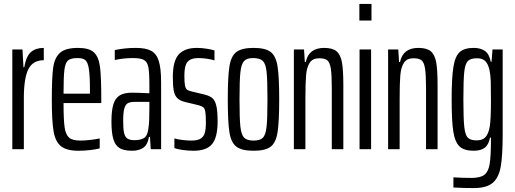

<svg xmlns="http://www.w3.org/2000/svg" viewBox="-20 -763 2634 982"><path d="M43 -510H95L100 -419H104Q114 -476 138.5 -497Q163 -518 204 -518V-455Q148 -455 125 -409Q102 -363 102 -262V0H43Z M498 -236H305Q305 -150 310.5 -112Q316 -74 333.5 -59Q351 -44 392 -44Q413 -44 443 -47.5Q473 -51 490 -55V-4Q471 1 441 4.5Q411 8 381 8Q320 8 291.5 -15.5Q263 -39 254 -91.5Q245 -144 245 -254Q245 -366 252 -417Q259 -468 287 -493Q315 -518 379 -518Q436 -518 460.5 -495Q485 -472 491.5 -421Q498 -370 498 -255ZM305 -284H440V-301Q440 -377 434.5 -411Q429 -445 416.5 -455.5Q404 -466 377 -466Q342 -466 328 -454Q314 -442 309.5 -406.5Q305 -371 305 -284Z M550 -142Q550 -198 560 -230Q570 -262 593 -275.5Q616 -289 655 -289Q678 -289 744 -286V-332Q744 -395 738.5 -421Q733 -447 716 -456.5Q699 -466 659 -466Q612 -466 567 -456V-507Q619 -518 675 -518Q725 -518 752.5 -503.5Q780 -489 792 -451.5Q804 -414 804 -342V0H751L747 -63H742Q735 -22 712.5 -7Q690 8 656 8Q615 8 592.5 -5Q570 -18 560 -50.5Q550 -83 550 -142ZM738 -99Q742 -123 743 -149Q744 -175 744 -204V-242H670Q646 -242 633.5 -235Q621 -228 615.5 -207Q610 -186 610 -144Q610 -104 614.5 -83.5Q619 -63 631.5 -54.5Q644 -46 668 -46Q697 -46 715 -56Q733 -66 738 -99Z M872 -6V-55Q883 -51 910 -47.5Q937 -44 958 -44Q990 -44 1006 -54Q1022 -64 1027.5 -83.5Q1033 -103 1033 -137Q1033 -175 1030 -192Q1027 -209 1019.5 -214.5Q1012 -220 995 -225L928 -241Q901 -247 887 -261Q873 -275 868.5 -300Q864 -325 864 -370Q864 -452 894.5 -485Q925 -518 987 -518Q1010 -518 1036 -514Q1062 -510 1077 -505V-454Q1063 -459 1039 -462.5Q1015 -466 994 -466Q956 -466 939.5 -447Q923 -428 923 -377Q923 -342 926 -326.5Q929 -311 936 -305Q943 -299 961 -295L1028 -279Q1054 -272 1067 -260.5Q1080 -249 1086.5 -221.5Q1093 -194 1093 -141Q1093 -61 1065 -26.5Q1037 8 970 8Q942 8 914 4Q886 0 872 -6Z M1145 -255Q1145 -371 1153.5 -424Q1162 -477 1189.5 -497.5Q1217 -518 1277 -518Q1337 -518 1364 -497.5Q1391 -477 1399.5 -424Q1408 -371 1408 -255Q1408 -139 1399.5 -86Q1391 -33 1364 -12.5Q1337 8 1277 8Q1217 8 1189.5 -12.5Q1162 -33 1153.5 -86Q1145 -139 1145 -255ZM1348 -255Q1348 -355 1343.5 -396Q1339 -437 1324 -451.5Q1309 -466 1274 -466Q1242 -466 1228 -450.5Q1214 -435 1209.5 -393.5Q1205 -352 1205 -255Q1205 -156 1209.5 -115Q1214 -74 1228.5 -59Q1243 -44 1277 -44Q1311 -44 1325 -59Q1339 -74 1343.5 -115.5Q1348 -157 1348 -255Z M1483 -510H1535L1539 -446H1544Q1559 -518 1638 -518Q1681 -518 1701.5 -500.5Q1722 -483 1729 -444Q1736 -405 1736 -329V0H1677V-309Q1677 -380 1672 -412Q1667 -444 1654 -454.5Q1641 -465 1612 -465Q1579 -465 1564 -442Q1549 -419 1545.5 -378.5Q1542 -338 1542 -257V0H1483Z M1818 -658V-743H1880V-658ZM1819 0V-510H1878V0Z M1965 -510H2017L2021 -446H2026Q2041 -518 2120 -518Q2163 -518 2183.5 -500.5Q2204 -483 2211 -444Q2218 -405 2218 -329V0H2159V-309Q2159 -380 2154 -412Q2149 -444 2136 -454.5Q2123 -465 2094 -465Q2061 -465 2046 -442Q2031 -419 2027.5 -378.5Q2024 -338 2024 -257V0H1965Z M2299 196V144Q2344 147 2391 147Q2437 147 2457.5 131Q2478 115 2484.5 75.5Q2491 36 2491 -49V-59H2486Q2480 -24 2460 -8Q2440 8 2402 8Q2354 8 2330.5 -14Q2307 -36 2298.5 -90Q2290 -144 2290 -254Q2290 -366 2299 -421Q2308 -476 2331.5 -497Q2355 -518 2403 -518Q2437 -518 2459.5 -503Q2482 -488 2490 -447H2494L2499 -510H2551V-77Q2551 33 2541 89.5Q2531 146 2499.5 172.5Q2468 199 2402 199Q2355 199 2299 196ZM2485 -116Q2491 -156 2491 -247Q2491 -313 2490 -346Q2489 -379 2484 -402Q2477 -436 2462 -450.5Q2447 -465 2420 -465Q2387 -465 2373 -451Q2359 -437 2354.5 -395.5Q2350 -354 2350 -255Q2350 -157 2354.5 -115Q2359 -73 2372.5 -59Q2386 -45 2418 -45Q2447 -45 2462.5 -61Q2478 -77 2485 -116Z"/></svg>

Font: Saira Ultra Condensed
Style: Regular
Weight: 400
Width: 1
Designer: Hector Gatti with collaboration of the Omnibus-Type team
Foundry: Omnibus-Type
Version: Version 1.001; ttfautohint (v1.8)